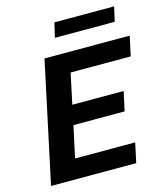

<svg xmlns="http://www.w3.org/2000/svg" viewBox="-125 -962 917 1058"><g transform="rotate(-15 333.5 -433.0)"><path d="M34 0 181 -688H667L643 -576H300L263 -402H556L532 -292H240L201 -112H544L520 0ZM266 -783 285 -866H626L607 -783Z"/></g></svg>

Font: Saira Thin SemiBold
Style: Italic
Weight: 600
Italic angle: -12°
Version: Version 1.101